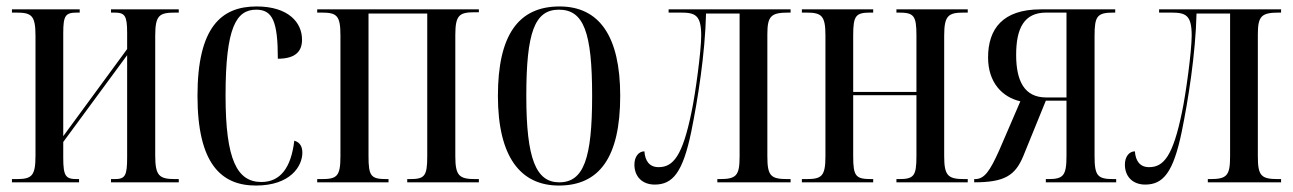

<svg xmlns="http://www.w3.org/2000/svg" viewBox="-20 -565 4008 595"><path d="M17 0H225V-10H219C184 -10 176 -18 176 -76V-125L374 -394V-78C374 -20 368 -10 335 -10H324V0H534V-10H524C473 -10 461 -20 461 -84V-453C461 -518 473 -526 524 -526H534V-536H324V-526H334C367 -526 374 -517 374 -463V-413L176 -143V-462C176 -518 183 -526 220 -526H227V-536H17V-526H29C78 -526 90 -518 90 -453V-83C90 -18 78 -10 29 -10H17Z M773 10C880 10 917 -50 917 -92C917 -110 910 -124 892 -129C882 -44 848 -1 790 -1C715 -1 679 -69 679 -269C679 -480 712 -535 774 -535C825 -535 841 -498 841 -383C898 -383 916 -408 916 -442C916 -496 873 -545 775 -545C666 -545 592 -481 592 -268C592 -57 666 10 773 10Z M963 0H1184V-10H1179C1130 -10 1122 -18 1122 -81V-523H1304V-81C1304 -19 1296 -10 1250 -10H1242V0H1464V-10H1454C1403 -10 1391 -20 1391 -81V-456C1391 -518 1403 -527 1451 -527H1464V-536H963V-526H976C1024 -526 1035 -517 1035 -455V-81C1035 -18 1024 -10 976 -10H963Z M1712 10C1837 10 1902 -77 1902 -268C1902 -453 1837 -545 1714 -545C1585 -545 1523 -454 1523 -268C1523 -79 1593 10 1712 10ZM1713 0C1641 0 1611 -73 1611 -268C1611 -465 1637 -535 1712 -535C1789 -535 1815 -465 1815 -268C1815 -74 1789 0 1713 0Z M2009 7C2065 7 2096 -31 2122 -156C2142 -254 2165 -397 2168 -523H2272V-81C2272 -20 2262 -10 2209 -10H2203V0H2430V-10H2421C2368 -10 2358 -20 2358 -81V-459C2358 -516 2370 -526 2424 -526H2430V-536H2052V-526H2089C2134 -526 2153 -519 2153 -455C2153 -407 2135 -274 2123 -218C2095 -81 2066 -47 2021 -47C1992 -47 1979 -67 1977 -96C1959 -96 1946 -79 1946 -55C1946 -18 1970 7 2009 7Z M2465 0H2686V-10H2681C2632 -10 2624 -18 2624 -81V-270H2820V-81C2820 -19 2812 -10 2765 -10H2758V0H2979V-10H2969C2918 -10 2906 -20 2906 -81V-455C2906 -517 2919 -526 2967 -526H2979V-536H2758V-526H2765C2812 -526 2820 -517 2820 -455V-280H2624V-455C2624 -517 2632 -526 2678 -526H2686V-536H2465V-526H2478C2526 -526 2538 -517 2538 -455V-81C2538 -18 2526 -10 2478 -10H2465Z M2999 0C3093 0 3126 -21 3151 -81L3221 -253H3285V-82C3285 -20 3275 -10 3228 -10H3221V0H3439V-10H3431C3381 -10 3372 -20 3372 -82V-454C3372 -515 3380 -526 3431 -526H3436V-536H3205C3087 -536 3042 -475 3042 -387C3042 -309 3086 -264 3142 -251L3076 -98C3048 -36 3031 -10 3002 -10H2999ZM3222 -263C3154 -263 3129 -315 3129 -395C3129 -478 3154 -526 3222 -526H3285V-263Z M3529 7C3585 7 3616 -31 3642 -156C3662 -254 3685 -397 3688 -523H3792V-81C3792 -20 3782 -10 3729 -10H3723V0H3950V-10H3941C3888 -10 3878 -20 3878 -81V-459C3878 -516 3890 -526 3944 -526H3950V-536H3572V-526H3609C3654 -526 3673 -519 3673 -455C3673 -407 3655 -274 3643 -218C3615 -81 3586 -47 3541 -47C3512 -47 3499 -67 3497 -96C3479 -96 3466 -79 3466 -55C3466 -18 3490 7 3529 7Z"/></svg>

Font: Noto Serif Display ExtraCondensed
Style: Regular
Weight: 400
Width: 2
Designer: Monotype Design Team
Foundry: Monotype Imaging Inc.
Version: Version 2.009